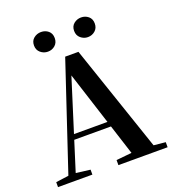

<svg xmlns="http://www.w3.org/2000/svg" viewBox="-164 -1065 1074 1190"><g transform="rotate(-20 373.0 -470.0)"><path d="M242.2 -810.1Q215.2 -810.1 194.3 -827.7Q173.3 -845.3 173.3 -875.5Q173.3 -906 194.3 -922.8Q215.2 -939.5 242.2 -939.5Q270 -939.5 290 -922.8Q310.1 -906 310.1 -875.5Q310.1 -845.3 290 -827.7Q270 -810.1 242.2 -810.1ZM506.1 -810.1Q479.8 -810.1 458.8 -827.7Q437.9 -845.3 437.9 -875.5Q437.9 -906 458.8 -922.8Q479.8 -939.5 506.1 -939.5Q533.6 -939.5 553.9 -922.8Q574.2 -906 574.2 -875.5Q574.2 -845.3 553.9 -827.7Q533.6 -810.1 506.1 -810.1ZM13.2 0V-32.6L112.6 -46.3H131.1L239.8 -32.6V0ZM82.8 0 331.4 -744.6H418.9L672.2 0H527.6L316.7 -656.5H337.4L334.2 -642.5L132 0ZM193.5 -241.1 200.6 -275H517.8L524.9 -241.1ZM411.5 0V-33.4L546.7 -47H597.4L736 -33.4V0Z"/></g></svg>

Font: Noto Serif SC
Style: Regular
Weight: 200
Designer: Ryoko NISHIZUKA 西塚涼子 (kana & ideographs); Frank Grießhammer (Latin, Greek & Cyrillic); Wenlong ZHANG 张文龙 (bopomofo); San
Foundry: Adobe
Version: Version 2.001;hotconv 1.1.0;makeotfexe 2.6.0